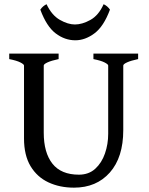

<svg xmlns="http://www.w3.org/2000/svg" viewBox="-20 -867 699 902"><path d="M628.9 -589.4Q595.7 -582.5 577.4 -574.2Q559.1 -565.9 559.1 -559.1V-255.9Q559.1 -127.9 496.1 -56.6Q433.1 14.6 327.6 14.6Q260.7 14.6 207.5 -10.3Q154.3 -35.2 123.5 -86.4Q92.8 -137.7 92.8 -216.8V-559.1Q92.8 -564.9 75.7 -573.7Q58.6 -582.5 23.4 -589.4V-615.2H255.4V-589.4Q222.2 -582.5 203.9 -574.2Q185.5 -565.9 185.5 -559.1V-243.7Q185.5 -149.9 226.3 -98.1Q267.1 -46.4 350.6 -46.4Q397 -46.4 427.5 -74.2Q458 -102.1 473.1 -146Q488.3 -189.9 488.3 -238.3V-559.1Q488.3 -564.9 471.2 -573.7Q454.1 -582.5 418.9 -589.4V-615.2H628.9ZM496.6 -821.8Q467.3 -742.7 423.6 -710.2Q379.9 -677.7 334 -677.7Q284.2 -677.7 241.5 -710.2Q198.7 -742.7 169.4 -821.8Q181.2 -838.9 198.7 -847.2Q223.1 -795.4 261.2 -773.7Q299.3 -752 332 -752Q366.2 -752 404.8 -773.4Q443.4 -794.9 466.8 -847.2Q484.4 -839.4 496.6 -821.8Z"/></svg>

Font: Gentium Book Plus
Style: Regular
Weight: 400
Designer: Victor Gaultney, Annie Olsen, Iska Routamaa, Becca Hirsbrunner
Foundry: SIL International
Version: Version 6.101